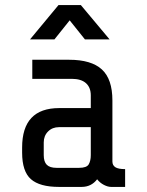

<svg xmlns="http://www.w3.org/2000/svg" viewBox="-20 -735 580 755"><path d="M194 -580H98L210 -715H298L411 -580H314L254 -655ZM362 -30Q339 0 301 0H212Q136 0 101.5 -30.5Q67 -61 67 -135V-155Q67 -310 213 -310H337V-360Q337 -391 318 -408Q299 -425 262 -425H107V-500H252Q339 -500 380.5 -462Q422 -424 422 -340V-100Q422 -85 433.5 -77.5Q445 -70 472 -70V0H417Q404 0 388.5 -8Q373 -16 362 -30ZM337 -125V-235H212Q186 -235 169 -218Q152 -201 152 -175V-125Q152 -99 164 -87Q176 -75 202 -75H291Q321 -75 329 -89Q337 -103 337 -125Z"/></svg>

Font: Share Tech Mono
Style: Regular
Weight: 400
Designer: Ralph Oliver du Carrois
Foundry: Ralph Oliver du Carrois
Version: Version 1.003